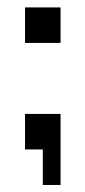

<svg xmlns="http://www.w3.org/2000/svg" viewBox="-20 -411 235 528"><path d="M48.8 -293V-390.6H146.5V-293ZM48.8 0V-97.7H146.5V97.7H97.7V0Z"/></svg>

Font: BabelStone Runic Short Twig
Style: Regular
Weight: 400
Designer: Andrew West
Foundry: BabelStone
Version: Version 3.003;March 14, 2022